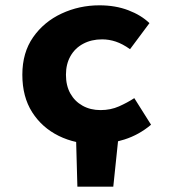

<svg xmlns="http://www.w3.org/2000/svg" viewBox="-20 -530 640 722"><path d="M271 172 266 -10H425L406 172ZM343 12Q264 12 201 -19Q138 -50 101 -108Q64 -166 64 -249Q64 -332 104.5 -390Q145 -448 211.5 -479Q278 -510 354 -510Q414 -510 462.5 -491.5Q511 -473 542 -443L469 -345Q441 -365 415.5 -373.5Q390 -382 364 -382Q324 -382 293 -365.5Q262 -349 245 -319Q228 -289 228 -249Q228 -208 244.5 -178.5Q261 -149 290.5 -132.5Q320 -116 358 -116Q396 -116 427.5 -130Q459 -144 485 -161L548 -61Q503 -23 448 -5.5Q393 12 343 12Z"/></svg>

Font: Source Code Pro ExtraBold
Style: Regular
Weight: 800
Monospace: yes
Designer: Paul D. Hunt, Teo Tuominen
Foundry: Adobe Systems Incorporated
Version: Version 1.018;hotconv 1.0.116;makeotfexe 2.5.65601